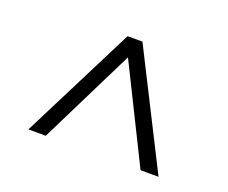

<svg xmlns="http://www.w3.org/2000/svg" viewBox="-76 -806 752 632"><g transform="rotate(20 300.0 -490.0)"><path d="M72 -290 274 -690H326L528 -290H465L299 -625L133 -290Z"/></g></svg>

Font: Radio Canada Light
Style: Regular
Weight: 300
Designer: Charles Daoud, Etienne Aubert Bonn, Alexandre Saumier Demers, Jacques Le Bailly
Foundry: Radio-Canada
Version: Version 2.104;gftools[0.9.28.dev5+ged2979d]